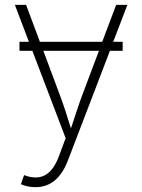

<svg xmlns="http://www.w3.org/2000/svg" viewBox="-20 -566 588 794"><path d="M487.3 -393.1V-356H434.6L261.2 96.7Q218.8 208 127.4 208Q93.8 208 66.4 195.8L79.6 158.2L85.4 160.2Q133.3 176.8 167.5 157.7Q201.7 138.7 223.6 80.1L251.5 5.4L113.8 -356H60.5V-393.1H99.6L41.5 -545.9H87.9L145 -393.1H402.8L460.4 -545.9H506.8L448.2 -393.1ZM389.2 -356H159.2L224.1 -182.1Q238.3 -145 250.2 -108.2Q262.2 -71.3 273.4 -35.2Q285.6 -71.3 297.6 -108.2Q309.6 -145 323.7 -182.1Z"/></svg>

Font: Inter Extra Light
Style: Regular
Weight: 200
Designer: Rasmus Andersson
Foundry: rsms
Version: Version 4.000;git-3c8e0fc